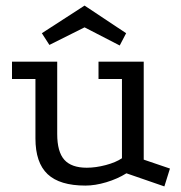

<svg xmlns="http://www.w3.org/2000/svg" viewBox="-20 -650 649 688"><path d="M433 -29Q401 -9 361 3Q321 15 286 15Q194 15 150.5 -26Q107 -67 107 -154V-367H23V-429H185V-170Q185 -106 210.5 -77.5Q236 -49 291 -49Q323 -49 359 -58.5Q395 -68 417 -83V-367H333V-429H495V-78L589 -46L569 18ZM283 -630 432 -531 409 -487 283 -552 157 -489 130 -531Z"/></svg>

Font: Podkova
Style: Regular
Weight: 400
Designer: Ilya Yudin
Foundry: Cyreal (www.cyreal.org)
Version: Version 2.103